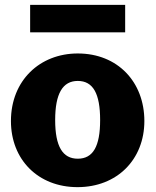

<svg xmlns="http://www.w3.org/2000/svg" viewBox="-20 -760 640 790"><path d="M299 10C462 10 574 -104 574 -262C574 -423 464 -540 300 -540C144 -540 25 -429 25 -262C25 -103 137 10 299 10ZM300 -107C238 -107 207 -157 207 -266C207 -375 238 -427 300 -427C363 -427 392 -375 392 -266C392 -158 363 -107 300 -107ZM495 -740H104V-627H495Z"/></svg>

Font: Bisquit Text
Style: Bold
Weight: 800
Version: Version 1.004;Glyphs 3.2.3 (3260)